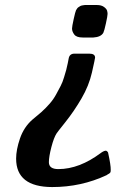

<svg xmlns="http://www.w3.org/2000/svg" viewBox="-20 -548 559 773"><path d="M44.9 90.8Q44.9 54.7 60.5 9.3Q76.2 -36.1 109.9 -65.9L146 -96.2Q165 -113.3 180.4 -131.1Q195.8 -148.9 206.3 -168.5Q216.8 -188 224.4 -202.4Q231.9 -216.8 238 -237.3Q244.1 -257.8 246.6 -266.4Q249 -274.9 252.9 -293.9Q256.8 -313 256.8 -314Q260.7 -332 279.8 -332H339.8Q362.8 -332 362.8 -315.9Q362.8 -312 350.1 -255.9Q337.9 -202.6 308.3 -151.9Q278.8 -101.1 243.4 -56.6Q208 -12.2 208 -11.2Q196.8 5.9 186.8 44.4Q176.8 83 176.8 105Q176.8 132.8 214.8 132.8Q299.8 132.8 387.2 66.9Q401.4 57.1 408.2 59.1L412.1 62L415 65.9Q426.3 116.7 425.8 136.2Q425.8 140.1 425.3 143.1Q424.8 146 422.9 147.9Q420.9 149.9 419.4 150.9Q418 151.9 414.1 153.8Q410.2 155.8 409.2 157.2Q307.1 205.1 189.9 205.1Q44.9 204.6 44.9 90.8ZM270 -433.1Q270 -440.9 276.6 -470.9Q283.2 -501 286.1 -506.8Q288.1 -510.7 291 -514.4Q293.9 -518.1 297.4 -520Q300.8 -522 303 -523.4Q305.2 -524.9 309.6 -525.9Q314 -526.9 315.4 -526.9Q316.9 -526.9 321.8 -527.8H327.1H370.1Q388.2 -527.8 398.7 -520Q409.2 -512.2 411.1 -505.1Q413.1 -498 413.1 -492.2Q413.1 -484.4 406.5 -454.1Q399.9 -423.8 396 -416Q386.2 -398.9 356 -397H313Q288.1 -397 279.1 -408.9Q270 -420.9 270 -433.1Z"/></svg>

Font: CMU Sans Serif
Style: BoldOblique
Weight: 700
Italic angle: -12°
Version: Version 0.7.0